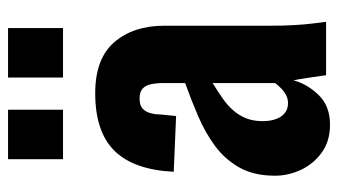

<svg xmlns="http://www.w3.org/2000/svg" viewBox="-206 -644 860 489"><g transform="rotate(-90 224.5 -400.0)"><path d="M151 10Q109 10 80 -11Q51 -32 36 -64Q21 -96 21 -130Q21 -184 42 -221Q63 -258 97 -283Q131 -308 173 -326Q215 -344 257 -359V-413Q257 -432 254 -446Q251 -460 242.5 -467.5Q234 -475 218 -475Q202 -475 193.5 -468.5Q185 -462 181 -449.5Q177 -437 177 -422L173 -382L31 -388Q36 -490 84.5 -539Q133 -588 231 -588Q319 -588 361 -539.5Q403 -491 403 -412V-143Q403 -109 404.5 -82.5Q406 -56 408.5 -35.5Q411 -15 413 0H277Q274 -22 270 -48Q266 -74 264 -83Q254 -47 226 -18.5Q198 10 151 10ZM206 -97Q217 -97 226.5 -102Q236 -107 244 -115Q252 -123 257 -130V-289Q236 -276 218 -263.5Q200 -251 187 -236Q174 -221 167 -203Q160 -185 160 -162Q160 -132 172 -114.5Q184 -97 206 -97ZM271 -670V-810H397V-670ZM63 -670V-810H189V-670Z"/></g></svg>

Font: Oswald SemiBold
Style: Regular
Weight: 600
Designer: Vernon Adams
Foundry: Vernon Adams
Version: Version 4.103;gftools[0.9.33.dev8+g029e19f]